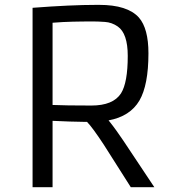

<svg xmlns="http://www.w3.org/2000/svg" viewBox="-20 -777 707 797"><path d="M115.2 -744.6Q273.9 -756.8 381.8 -756.8H391.6Q509.3 -756.8 556.6 -704.1Q596.2 -658.7 596.2 -555.7Q596.2 -423.8 558.6 -359.4Q520 -293.9 430.7 -277.3Q447.3 -256.8 463.4 -234.4L492.2 -192.9L620.6 0H522.9L410.6 -176.8Q363.8 -248 341.3 -271H335.9Q301.3 -271.5 269 -272.5L198.2 -275.4V0H115.2ZM198.2 -341.3Q249.5 -338.9 359.4 -338.9Q449.7 -338.9 482.4 -389.6Q510.3 -434.1 510.3 -544.9Q510.3 -638.2 468.8 -667Q444.3 -684.1 415.3 -686Q386.2 -688 364.5 -688Q342.8 -688 322.5 -687.7Q302.2 -687.5 282.2 -687Q262.2 -686.5 241.7 -685.5L198.2 -682.6Z"/></svg>

Font: Armata
Style: Regular
Weight: 400
Designer: Viktoriya Grabowska
Foundry: Viktoriya Grabowska
Version: Version 1.003